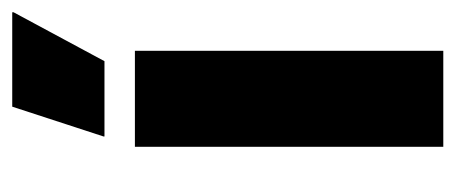

<svg xmlns="http://www.w3.org/2000/svg" viewBox="-230 -496 727 306"><g transform="rotate(-90 133.0 -343.5)"><path d="M51.5 0V-491.5H204.5V0ZM115.5 -687H266V-685L188 -540H68V-541.5Z"/></g></svg>

Font: Anek Latin
Style: Bold
Weight: 700
Designer: Yesha Goshar
Foundry: Ek Type
Version: Version 1.003